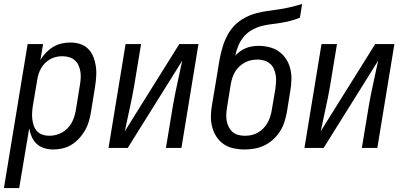

<svg xmlns="http://www.w3.org/2000/svg" viewBox="-46 -755 2066 980"><path d="M-26 205 95 -530H174L160 -448Q172 -469 189 -486.5Q206 -504 226 -516Q246 -528 268.5 -533Q291 -538 314 -538Q340 -538 364 -530Q388 -522 405 -504.5Q422 -487 431 -463.5Q440 -440 443.5 -415Q447 -390 445 -363.5Q443 -337 439 -311L418 -181Q414 -157 407 -133.5Q400 -110 387.5 -88.5Q375 -67 357.5 -48Q340 -29 318.5 -16Q297 -3 273 2.5Q249 8 225 8Q201 8 179 1Q157 -6 141 -21Q125 -36 116 -56.5Q107 -77 103 -100L52 205ZM205 -62Q222 -62 238.5 -66Q255 -70 270.5 -78.5Q286 -87 298.5 -100Q311 -113 319.5 -128Q328 -143 333 -159.5Q338 -176 341 -192L362 -322Q365 -339 366 -357Q367 -375 364 -391.5Q361 -408 354 -423Q347 -438 334.5 -448.5Q322 -459 305.5 -463.5Q289 -468 272 -468Q256 -468 240.5 -464.5Q225 -461 210.5 -453Q196 -445 184 -433Q172 -421 164 -407Q156 -393 151 -377.5Q146 -362 144 -347L122 -217Q119 -199 118 -181Q117 -163 119 -146Q121 -129 126.5 -113Q132 -97 143.5 -85Q155 -73 171 -67.5Q187 -62 205 -62Z M508 0 595 -530H674L639 -318Q629 -259 616 -201.5Q603 -144 591 -85L869 -530H967L880 0H801L836 -212Q846 -271 859 -328.5Q872 -386 884 -445L606 0Z M1202 8Q1174 8 1146 2Q1118 -4 1096 -19Q1074 -34 1059 -57Q1044 -80 1037 -106.5Q1030 -133 1030.5 -162Q1031 -191 1036 -219L1055 -332Q1058 -350 1061 -368Q1064 -386 1067 -404Q1071 -433 1077 -462.5Q1083 -492 1092 -521Q1101 -550 1116 -577.5Q1131 -605 1153 -627Q1175 -649 1203 -664Q1231 -679 1260.5 -687Q1290 -695 1319.5 -699Q1349 -703 1379 -707.5Q1409 -712 1438.5 -719Q1468 -726 1496 -735L1485 -665Q1461 -655 1436 -648.5Q1411 -642 1385.5 -638Q1360 -634 1335 -631Q1310 -628 1285 -621Q1260 -614 1236.5 -600Q1213 -586 1196.5 -565.5Q1180 -545 1170 -520.5Q1160 -496 1155 -471Q1167 -484 1181 -494Q1195 -504 1210.5 -510Q1226 -516 1242 -518.5Q1258 -521 1274 -521Q1302 -521 1329.5 -514Q1357 -507 1378.5 -491.5Q1400 -476 1414.5 -453.5Q1429 -431 1435.5 -405Q1442 -379 1441.5 -350Q1441 -321 1436 -293L1418 -181Q1413 -155 1405 -130.5Q1397 -106 1382.5 -83.5Q1368 -61 1347.5 -42.5Q1327 -24 1303 -12.5Q1279 -1 1253 3.5Q1227 8 1202 8ZM1204 -62Q1221 -62 1237.5 -65.5Q1254 -69 1269.5 -77.5Q1285 -86 1297.5 -99Q1310 -112 1319 -127.5Q1328 -143 1333 -159Q1338 -175 1341 -192L1360 -305Q1362 -322 1363 -339.5Q1364 -357 1361 -373.5Q1358 -390 1351 -405Q1344 -420 1331.5 -430.5Q1319 -441 1302.5 -446Q1286 -451 1269 -451Q1252 -451 1235.5 -447.5Q1219 -444 1204 -436Q1189 -428 1176 -416Q1163 -404 1154 -389Q1145 -374 1140 -358Q1135 -342 1132 -326L1113 -208Q1110 -190 1109 -172.5Q1108 -155 1111 -138.5Q1114 -122 1121.5 -107Q1129 -92 1141 -81.5Q1153 -71 1169.5 -66.5Q1186 -62 1204 -62Z M1508 0 1595 -530H1674L1639 -318Q1629 -259 1616 -201.5Q1603 -144 1591 -85L1869 -530H1967L1880 0H1801L1836 -212Q1846 -271 1859 -328.5Q1872 -386 1884 -445L1606 0Z"/></svg>

Font: Iosevka Curly Oblique
Style: Regular
Weight: 400
Italic angle: -9°
Monospace: yes
Designer: Belleve Invis
Foundry: Belleve Invis
Version: Version 11.1.0; ttfautohint (v1.8.3)